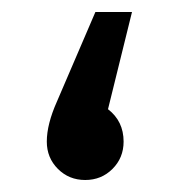

<svg xmlns="http://www.w3.org/2000/svg" viewBox="-20 -309 311 320"><path d="M58 -73Q58 -102 75 -140L139 -289H200L160 -127Q186 -107 186 -73Q186 -46 167.5 -27.5Q149 -9 122 -9Q95 -9 76.5 -27.5Q58 -46 58 -73Z"/></svg>

Font: FiraGO Book
Style: Regular
Weight: 350
Designer: bBox Type
Foundry: bBox Type GmbH
Version: Version 1.001;PS 001.001;hotconv 1.0.88;makeotf.lib2.5.64775